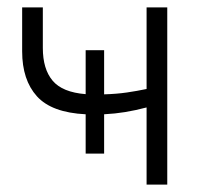

<svg xmlns="http://www.w3.org/2000/svg" viewBox="-20 -500 558 520"><path d="M212 -84V-190.5Q120 -195 80 -239.2Q40 -283.5 40 -361V-480H96V-370Q96 -313 122.5 -281.5Q149 -250 212 -245V-364H262V-244.5Q296 -245.5 323.5 -249.5Q351 -253.5 377 -259V-480H433V0H377V-209Q346.5 -201 319 -196.5Q291.5 -192 262 -190.5V-84Z"/></svg>

Font: Geologica Thin
Style: Regular
Weight: 100
Designer: Sindre Bremnes, Frode Helland
Foundry: Monokrom Skriftforlag AS
Version: Version 1.010; ttfautohint (v1.8.4.7-5d5b);gftools[0.9.28]